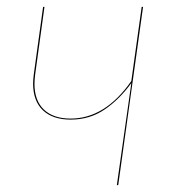

<svg xmlns="http://www.w3.org/2000/svg" viewBox="-20 -537 511 557"><path d="M323 0H319L361 -296Q326 -248 283 -219Q240 -190 185 -190Q133 -190 104.5 -217Q76 -244 76 -295Q76 -303 78 -321L105 -517H109L82 -321Q80 -303 80 -294Q80 -245 107.5 -219Q135 -193 185 -193Q285 -193 361 -302L391 -517H395Z"/></svg>

Font: Fira Sans Condensed Four
Style: Italic
Weight: 100
Width: 3
Italic angle: -8°
Designer: bBox Type GmbH & Carrois Corporate GbR & Edenspiekermann AG
Foundry: bBox Type GmbH & Carrois Corporate GbR & Edenspiekermann AG
Version: Version 4.301